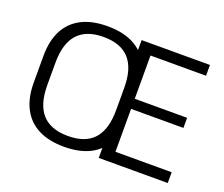

<svg xmlns="http://www.w3.org/2000/svg" viewBox="-117 -886 1251 1072"><g transform="rotate(20 508.0 -350.0)"><path d="M353 8Q262 8 199.5 -24Q137 -56 104.5 -118.5Q72 -181 72 -272V-428Q72 -520 104.5 -582Q137 -644 199.5 -676Q262 -708 353 -708Q444 -708 506.5 -676Q569 -644 601 -582Q633 -520 633 -428V-272Q633 -181 601 -118.5Q569 -56 506.5 -24Q444 8 353 8ZM353 -56Q456 -56 506.5 -112.5Q557 -169 557 -284V-416Q557 -531 506 -587.5Q455 -644 353 -644Q250 -644 199 -587.5Q148 -531 148 -416V-284Q148 -169 199 -112.5Q250 -56 353 -56ZM615 -64H967V0H557V-700H963V-636H615L633 -687V-349L615 -379H944V-319H615L633 -349V-13Z"/></g></svg>

Font: Pathway Extreme 8pt Thin Light
Style: Regular
Weight: 300
Version: Version 1.001;gftools[0.9.26]